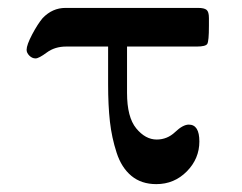

<svg xmlns="http://www.w3.org/2000/svg" viewBox="-20 -465 618 490"><path d="M47.9 -337.9Q47.9 -350.1 62 -377Q76.2 -403.8 88.9 -418.9Q113.8 -444.8 147 -444.8H485.8Q501 -444.8 507.1 -439.9Q513.2 -435.1 513.2 -418.9V-398.9Q513.2 -359.9 509 -353Q504.9 -346.2 481.9 -346.2H304.2V-228Q304.2 -166 327.6 -137.5Q351.1 -108.9 379.9 -108.9Q406.7 -108.9 426.8 -127.9Q446.8 -147 461.9 -147Q488.8 -147 488.8 -104Q488.8 -60.1 456.8 -27.6Q424.8 4.9 378.9 4.9Q340.8 4.9 315.4 -16.1Q290 -37.1 277.6 -75.4Q265.1 -113.8 260.5 -154.8Q255.9 -195.8 255.9 -250V-346.2H148.9Q120.1 -346.2 99.6 -331.1Q79.1 -315.9 70.8 -315.9Q62 -315.9 54.9 -323Q47.9 -330.1 47.9 -337.9Z"/></svg>

Font: CMU Serif
Style: Bold
Weight: 700
Version: Version 0.7.0